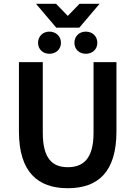

<svg xmlns="http://www.w3.org/2000/svg" viewBox="-20 -982 715 1014"><path d="M338 12C498 12 595 -74 595 -288V-654H474V-280C474 -142 418 -99 338 -99C259 -99 206 -142 206 -280V-654H80V-288C80 -74 179 12 338 12ZM302 -756C302 -790 276 -815 241 -815C206 -815 181 -790 181 -756C181 -722 206 -698 241 -698C276 -698 302 -722 302 -756ZM494 -756C494 -790 469 -815 433 -815C398 -815 373 -790 373 -756C373 -722 398 -698 433 -698C469 -698 494 -722 494 -756ZM338 -898 276 -962H170L277 -836H399L506 -962H400Z"/></svg>

Font: Falling Sky
Style: Med
Weight: 500
Designer: Paul D. Hunt
Foundry: Adobe Systems Incorporated
Version: Version 1.02